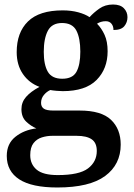

<svg xmlns="http://www.w3.org/2000/svg" viewBox="-20 -594 592 851"><path d="M234 237Q121 237 65.5 201Q10 165 10 97Q10 43 48 12.5Q86 -18 141 -25Q117 -35 96 -55Q75 -75 75 -110Q75 -141 95.5 -164.5Q116 -188 155 -209Q109 -226 81.5 -266Q54 -306 54 -363Q54 -450 104 -499Q154 -548 258 -548Q296 -548 327 -539.5Q358 -531 377 -518Q395 -538 420.5 -556Q446 -574 481 -574Q513 -574 529 -557.5Q545 -541 545 -518Q545 -495 531 -478Q517 -461 483 -461Q483 -478 474 -489Q465 -500 449 -500Q437 -500 427.5 -497Q418 -494 410 -489Q430 -469 443.5 -439.5Q457 -410 457 -367Q457 -289 408 -239.5Q359 -190 258 -190Q247 -190 230 -191.5Q213 -193 203 -195Q187 -188 174.5 -173Q162 -158 162 -138Q162 -121 174 -112.5Q186 -104 217 -104H333Q429 -104 472 -63Q515 -22 515 47Q515 135 446 186Q377 237 234 237ZM256 -245Q302 -245 319 -276Q336 -307 336 -365Q336 -425 318.5 -458.5Q301 -492 255 -492Q210 -492 192 -457.5Q174 -423 174 -364Q174 -307 192 -276Q210 -245 256 -245ZM236 182Q331 182 370 152.5Q409 123 409 75Q409 39 386.5 23.5Q364 8 320 8H211Q188 8 165.5 15Q143 22 128.5 40.5Q114 59 114 94Q114 134 142.5 158Q171 182 236 182Z"/></svg>

Font: Noto Serif Malayalam SemiBold
Style: Regular
Weight: 600
Designer: Indian type Foundry, Jelle Bosma, Monotype Design Team
Foundry: Monotype Imaging Inc.
Version: Version 2.104; ttfautohint (v1.8.4.7-5d5b)